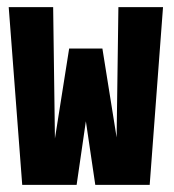

<svg xmlns="http://www.w3.org/2000/svg" viewBox="-20 -520 490 540"><path d="M195.5 0H42.5L4.5 -500H129.5L134.5 -130.5L174.5 -383.5H268L308 -133.5L313 -500H438.5L401 0H248L221.5 -179Z"/></svg>

Font: League Mono Condensed
Style: Bold
Weight: 700
Width: 1
Designer: Tyler Finck
Foundry: The League of Moveable Type / Tyler Finck
Version: Version 2.210